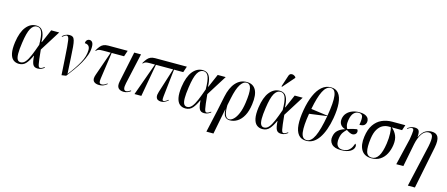

<svg xmlns="http://www.w3.org/2000/svg" viewBox="-59 -1570 5990 2573"><g transform="rotate(15 2936.0 -283.0)"><path d="M175 10Q127 10 94.5 -17Q62 -44 50 -102.5Q38 -161 51 -257Q72 -402 130 -474.5Q188 -547 269 -547Q304 -547 330.5 -531Q357 -515 373.5 -472.5Q390 -430 393 -351H398L478 -536H589L410 -251Q418 -171 423.5 -123Q429 -75 434.5 -51Q440 -27 446.5 -19Q453 -11 463 -11Q477 -11 494 -20.5Q511 -30 521 -38L525 -29Q510 -17 487.5 -5.5Q465 6 433 6Q386 6 367.5 -27.5Q349 -61 344 -146H340Q311 -79 273.5 -34.5Q236 10 175 10ZM191 -16Q228 -16 257 -50.5Q286 -85 313.5 -150Q341 -215 373 -307Q372 -431 351 -483.5Q330 -536 282 -536Q232 -536 198.5 -477Q165 -418 145 -274Q131 -179 131.5 -122Q132 -65 147 -40.5Q162 -16 191 -16Z M767 9Q758 -127 752.5 -221Q747 -315 742 -374.5Q737 -434 732 -466Q727 -498 718.5 -510Q710 -522 698 -522Q680 -522 640 -489L635 -497Q681 -539 734 -539Q762 -539 778.5 -527.5Q795 -516 804 -485Q813 -454 818 -397.5Q823 -341 827.5 -251Q832 -161 840 -31H843Q924 -134 976.5 -229.5Q1029 -325 1029 -409Q1029 -449 1010 -467.5Q991 -486 958 -486Q958 -514 973 -529.5Q988 -545 1010 -545Q1033 -545 1048 -525Q1063 -505 1063 -461Q1063 -405 1042.5 -346Q1022 -287 988 -228Q954 -169 912.5 -111.5Q871 -54 829 0Z M1287 6Q1233 6 1209 -22Q1185 -50 1208 -115L1326 -453H1221Q1180 -453 1162 -448.5Q1144 -444 1125 -424L1118 -427Q1139 -463 1158.5 -487.5Q1178 -512 1204 -524Q1230 -536 1270 -536H1539L1511 -453H1339L1286 -82Q1281 -45 1286.5 -28Q1292 -11 1320 -11Q1337 -11 1355.5 -20.5Q1374 -30 1391 -44L1396 -36Q1364 -11 1340.5 -2.5Q1317 6 1287 6Z M1629 9Q1578 9 1553 -19Q1528 -47 1542 -113L1630 -536H1724L1630 -112Q1607 -8 1657 -8Q1673 -8 1689 -16.5Q1705 -25 1720 -35L1724 -26Q1706 -12 1681.5 -1.5Q1657 9 1629 9Z M1777 0 1940 -453H1873Q1832 -453 1814 -448.5Q1796 -444 1777 -424L1770 -427Q1791 -463 1810.5 -487.5Q1830 -512 1856 -524Q1882 -536 1922 -536H2360L2332 -453H2204L2162 -76Q2158 -38 2160.5 -24.5Q2163 -11 2177 -11Q2185 -11 2199 -17.5Q2213 -24 2238 -44L2243 -36Q2211 -11 2189 -2.5Q2167 6 2144 6Q2118 6 2099.5 -5Q2081 -16 2075.5 -42Q2070 -68 2084 -112L2192 -453H1953L1872 0Z M2485 10Q2437 10 2404.5 -17Q2372 -44 2360 -102.5Q2348 -161 2361 -257Q2382 -402 2440 -474.5Q2498 -547 2579 -547Q2614 -547 2640.5 -531Q2667 -515 2683.5 -472.5Q2700 -430 2703 -351H2708L2788 -536H2899L2720 -251Q2728 -171 2733.5 -123Q2739 -75 2744.5 -51Q2750 -27 2756.5 -19Q2763 -11 2773 -11Q2787 -11 2804 -20.5Q2821 -30 2831 -38L2835 -29Q2820 -17 2797.5 -5.5Q2775 6 2743 6Q2696 6 2677.5 -27.5Q2659 -61 2654 -146H2650Q2621 -79 2583.5 -34.5Q2546 10 2485 10ZM2501 -16Q2538 -16 2567 -50.5Q2596 -85 2623.5 -150Q2651 -215 2683 -307Q2682 -431 2661 -483.5Q2640 -536 2592 -536Q2542 -536 2508.5 -477Q2475 -418 2455 -274Q2441 -179 2441.5 -122Q2442 -65 2457 -40.5Q2472 -16 2501 -16Z M2838 237 2908 -79 2949 -277Q2976 -408 3038.5 -477Q3101 -546 3190 -546Q3278 -546 3316.5 -478Q3355 -410 3336 -275Q3323 -178 3288.5 -115Q3254 -52 3205 -21Q3156 10 3101 10Q3060 10 3034.5 -16.5Q3009 -43 3007 -117H3005L2936 237ZM3088 -1Q3118 -1 3150 -31.5Q3182 -62 3207.5 -122Q3233 -182 3246 -272Q3266 -411 3252.5 -473.5Q3239 -536 3189 -536Q3143 -536 3104.5 -474Q3066 -412 3039 -281L3018 -179Q3014 -1 3088 -1Z M3553 10Q3505 10 3472.5 -17Q3440 -44 3428 -102.5Q3416 -161 3429 -257Q3450 -402 3508 -474.5Q3566 -547 3647 -547Q3682 -547 3708.5 -531Q3735 -515 3751.5 -472.5Q3768 -430 3771 -351H3776L3856 -536H3967L3788 -251Q3796 -171 3801.5 -123Q3807 -75 3812.5 -51Q3818 -27 3824.5 -19Q3831 -11 3841 -11Q3855 -11 3872 -20.5Q3889 -30 3899 -38L3903 -29Q3888 -17 3865.5 -5.5Q3843 6 3811 6Q3764 6 3745.5 -27.5Q3727 -61 3722 -146H3718Q3689 -79 3651.5 -34.5Q3614 10 3553 10ZM3569 -16Q3606 -16 3635 -50.5Q3664 -85 3691.5 -150Q3719 -215 3751 -307Q3750 -431 3729 -483.5Q3708 -536 3660 -536Q3610 -536 3576.5 -477Q3543 -418 3523 -274Q3509 -179 3509.5 -122Q3510 -65 3525 -40.5Q3540 -16 3569 -16ZM3662 -606 3653 -610 3704 -766Q3712 -792 3729.5 -799.5Q3747 -807 3767 -800Q3787 -793 3802 -776L3800 -764Z M4161 10Q4089 10 4051 -37Q4013 -84 4006.5 -171Q4000 -258 4021 -379Q4042 -500 4080.5 -587.5Q4119 -675 4173.5 -722Q4228 -769 4300 -769Q4368 -769 4405.5 -722Q4443 -675 4450.5 -587.5Q4458 -500 4437 -378Q4405 -197 4334.5 -93.5Q4264 10 4161 10ZM4350 -389Q4383 -582 4371 -671Q4359 -760 4298 -760Q4236 -760 4193 -674.5Q4150 -589 4118 -421ZM4163 -1Q4226 -1 4270 -94Q4314 -187 4349 -383L4105 -350Q4076 -178 4087.5 -89.5Q4099 -1 4163 -1Z M4642 10Q4550 10 4511.5 -33Q4473 -76 4485 -136Q4494 -194 4532.5 -227Q4571 -260 4622 -274V-277Q4580 -289 4558.5 -321Q4537 -353 4545 -402Q4553 -448 4582.5 -480Q4612 -512 4656 -528.5Q4700 -545 4750 -545Q4806 -545 4837 -529.5Q4868 -514 4879 -491Q4890 -468 4886 -445Q4881 -415 4861 -398.5Q4841 -382 4795 -382Q4810 -468 4800 -501.5Q4790 -535 4743 -535Q4707 -535 4677.5 -505.5Q4648 -476 4636 -405Q4628 -361 4635.5 -328Q4643 -295 4654 -286Q4695 -299 4726 -306.5Q4757 -314 4781 -317Q4788 -312 4791.5 -302Q4795 -292 4793 -278Q4790 -259 4773.5 -247Q4757 -235 4737 -235Q4705 -235 4651 -272Q4629 -253 4607 -222.5Q4585 -192 4576 -140Q4569 -102 4574.5 -70.5Q4580 -39 4601.5 -20Q4623 -1 4663 -1Q4692 -1 4719 -11Q4746 -21 4768 -47.5Q4790 -74 4807 -124Q4826 -112 4821 -82Q4814 -43 4769.5 -16.5Q4725 10 4642 10Z M5066 10Q4968 10 4925.5 -59Q4883 -128 4900 -247Q4914 -350 4957.5 -413.5Q5001 -477 5066 -506.5Q5131 -536 5209 -536H5391L5366 -461H5224Q5269 -424 5292.5 -370Q5316 -316 5305 -238Q5295 -168 5265.5 -112Q5236 -56 5186 -23Q5136 10 5066 10ZM5069 0Q5123 0 5159.5 -56Q5196 -112 5214 -235Q5225 -313 5222 -375Q5219 -437 5210 -461H5176Q5138 -461 5099.5 -442Q5061 -423 5031 -375.5Q5001 -328 4989 -244Q4972 -121 4989 -60.5Q5006 0 5069 0Z M5633 237 5765 -346Q5784 -440 5775 -482Q5766 -524 5720 -524Q5666 -524 5627.5 -468.5Q5589 -413 5570 -321L5507 0H5409L5497 -371Q5512 -460 5511.5 -491Q5511 -522 5488 -522Q5464 -522 5428 -495L5424 -504Q5447 -520 5470 -529.5Q5493 -539 5520 -539Q5567 -539 5581 -513.5Q5595 -488 5590 -428H5594Q5629 -499 5669.5 -522Q5710 -545 5755 -545Q5822 -545 5845.5 -498.5Q5869 -452 5849 -349L5731 237Z"/></g></svg>

Font: Noto Serif Display Condensed
Style: Italic
Weight: 400
Width: 3
Italic angle: -12°
Designer: Monotype Design Team
Foundry: Monotype Imaging Inc.
Version: Version 2.009